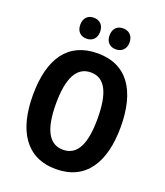

<svg xmlns="http://www.w3.org/2000/svg" viewBox="-164 -1027 983 1146"><g transform="rotate(20 327.0 -453.5)"><path d="M170 -850C170 -807 196 -784 233 -784C270 -784 296 -808 296 -850C296 -893 270 -917 233 -917C196 -917 170 -894 170 -850ZM356 -850C356 -807 382 -784 419 -784C456 -784 483 -808 483 -850C483 -893 456 -917 419 -917C382 -917 356 -894 356 -850ZM606 -358C606 -584 518 -725 328 -725C141 -725 48 -593 48 -359C48 -134 137 10 327 10C517 10 606 -133 606 -358ZM195 -358C195 -518 237 -604 328 -604C418 -604 459 -520 459 -358C459 -195 418 -113 327 -113C237 -113 195 -198 195 -358Z"/></g></svg>

Font: Noto Sans Ethiopic Condensed
Style: Bold
Weight: 700
Width: 3
Designer: Monotype Design Team
Foundry: Monotype Imaging Inc.
Version: Version 2.102